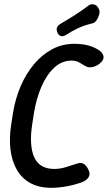

<svg xmlns="http://www.w3.org/2000/svg" viewBox="-20 -886 514 916"><path d="M225 10Q167 10 126 -12Q85 -34 61 -75Q37 -116 30 -172Q23 -228 34 -295L42 -347Q53 -415 78.5 -474.5Q104 -534 142 -579.5Q180 -625 228.5 -651Q277 -677 335 -677Q411 -677 457 -643Q472 -631 474 -615.5Q476 -600 456 -583Q440 -570 421 -566Q402 -562 387 -571Q374 -579 358 -588Q342 -597 322 -597Q275 -597 238.5 -563Q202 -529 177.5 -472Q153 -415 142 -347L134 -295Q118 -193 143 -136.5Q168 -80 239 -80Q268 -80 297 -89.5Q326 -99 352 -107Q369 -112 382.5 -102Q396 -92 405 -69Q411 -51 400.5 -37.5Q390 -24 372 -17Q336 -4 298 3Q260 10 225 10ZM294 -719Q281 -711 270.5 -714Q260 -717 254 -730V-732Q248 -744 252 -754.5Q256 -765 270 -773Q302 -792 334 -812Q366 -832 400 -858Q412 -868 427 -865Q442 -862 449 -848L452 -842Q457 -833 453.5 -818Q450 -803 441.5 -790.5Q433 -778 423 -775Q383 -766 351.5 -751Q320 -736 294 -719Z"/></svg>

Font: Winky Sans
Style: Italic
Weight: 400
Italic angle: -8.97852°
Designer: Simon Atzbach
Foundry: typofactur
Version: Version 1.205